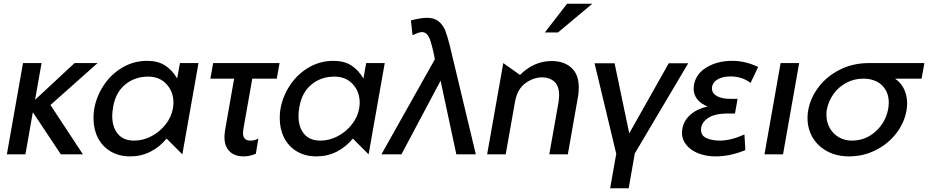

<svg xmlns="http://www.w3.org/2000/svg" viewBox="-20 -832 5003 1035"><path d="M204 -492H104L17 0H117L157 -227L308 0H427L252 -266L506 -492H382L169 -294Z M779 -419Q840 -419 877.5 -378.5Q915 -338 915 -278Q915 -264 912 -247Q904 -201 873 -161.5Q842 -122 797 -98Q752 -74 703 -74Q645 -74 615 -110.5Q585 -147 585 -207Q585 -228 590 -256Q603 -333 654.5 -376Q706 -419 779 -419ZM1050 -492H950L935 -409Q907 -456 868.5 -480Q830 -504 773 -504Q702 -504 641.5 -469Q581 -434 541 -375Q501 -316 488 -246Q484 -223 484 -195Q484 -136 507.5 -89.5Q531 -43 576 -16Q621 11 682 11Q741 11 790.5 -14Q840 -39 878 -85L963 0Z M1487 -492 1472 -408H1340L1292 -137Q1290 -121 1290 -115Q1290 -74 1330 -74Q1355 -74 1373 -86L1359 -3Q1326 11 1293 11Q1245 11 1217.5 -16Q1190 -43 1190 -92Q1190 -109 1193 -128L1242 -408H1114L1129 -492Z M1783 -419Q1844 -419 1881.5 -378.5Q1919 -338 1919 -278Q1919 -264 1916 -247Q1908 -201 1877 -161.5Q1846 -122 1801 -98Q1756 -74 1707 -74Q1649 -74 1619 -110.5Q1589 -147 1589 -207Q1589 -228 1594 -256Q1607 -333 1658.5 -376Q1710 -419 1783 -419ZM2054 -492H1954L1939 -409Q1911 -456 1872.5 -480Q1834 -504 1777 -504Q1706 -504 1645.5 -469Q1585 -434 1545 -375Q1505 -316 1492 -246Q1488 -223 1488 -195Q1488 -136 1511.5 -89.5Q1535 -43 1580 -16Q1625 11 1686 11Q1745 11 1794.5 -14Q1844 -39 1882 -85L1967 0Z M2036 0H2144L2355 -397L2440 0H2545L2403 -593Q2391 -640 2380 -668Q2369 -696 2345.5 -716Q2322 -736 2282 -736Q2248 -736 2195 -722L2204 -642Q2238 -659 2255 -659Q2285 -659 2299.5 -614Q2314 -569 2324 -513V-512Z M3100 -360Q3100 -431 3060 -467Q3020 -503 2954 -503Q2858 -503 2783 -428L2693 -492L2606 0H2706L2756 -282Q2768 -351 2811.5 -383Q2855 -415 2903 -415Q2942 -415 2968 -392Q2994 -369 2994 -319Q2994 -302 2991 -282L2941 0H3041L3096 -312Q3100 -335 3100 -360ZM2917 -657H2988L3173 -812H3037Z M3402 -5 3690 -491H3585L3372 -113L3293 -491H3185L3302 -3L3269 183H3369Z M3860 -74Q3919 -74 3993 -107L3998 -23Q3917 11 3838 11Q3787 11 3745.5 -5Q3704 -21 3680 -50.5Q3656 -80 3656 -117Q3656 -123 3658 -137Q3666 -182 3701.5 -213.5Q3737 -245 3794 -258Q3757 -273 3738 -298Q3719 -323 3719 -355Q3719 -361 3721 -375Q3732 -435 3790 -469.5Q3848 -504 3927 -504Q3998 -504 4067 -471L4026 -385Q3981 -420 3917 -420Q3874 -420 3846 -402.5Q3818 -385 3818 -355Q3818 -329 3844.5 -314Q3871 -299 3920 -299H3956L3942 -220H3902Q3831 -220 3795 -194.5Q3759 -169 3759 -133Q3759 -100 3789.5 -87Q3820 -74 3860 -74Z M4288 -492H4188L4101 0H4201Z M4870 -276Q4870 -258 4867 -238Q4855 -169 4810.5 -112Q4766 -55 4699.5 -22Q4633 11 4556 11Q4490 11 4439 -16.5Q4388 -44 4360.5 -91Q4333 -138 4333 -196Q4333 -219 4337 -239Q4349 -305 4393 -363Q4437 -421 4507.5 -456.5Q4578 -492 4664 -492H4963L4948 -408H4805Q4838 -385 4854 -350.5Q4870 -316 4870 -276ZM4767 -240Q4771 -259 4771 -279Q4771 -337 4734 -372.5Q4697 -408 4633 -408Q4584 -408 4542 -385.5Q4500 -363 4473 -325Q4446 -287 4437 -241Q4435 -232 4435 -213Q4435 -175 4452 -143.5Q4469 -112 4500.5 -93Q4532 -74 4572 -74Q4644 -74 4698 -121.5Q4752 -169 4767 -240Z"/></svg>

Font: Geom
Style: Italic
Weight: 400
Italic angle: -10°
Version: Version 1.102